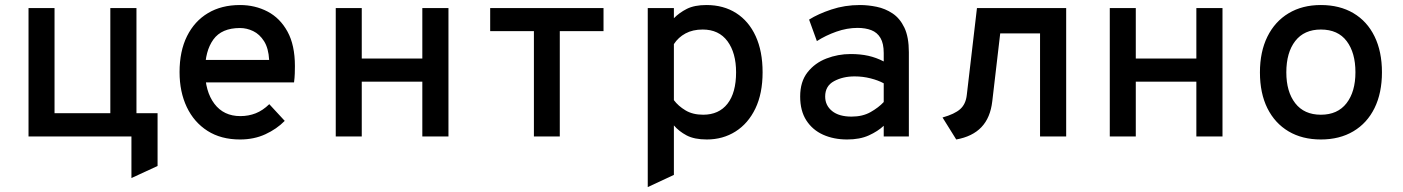

<svg xmlns="http://www.w3.org/2000/svg" viewBox="-20 -543 5584 764"><path d="M93.5 0V-511H197V-92.5H419V-511H523V0ZM503 165.5V0H445V-92.5H607V117.5Z M935 12Q859.5 12 805.8 -22.2Q752 -56.5 723.2 -117Q694.5 -177.5 694.5 -256Q694.5 -339.5 724.2 -399.2Q754 -459 807.8 -491Q861.5 -523 935 -523Q995 -523 1044.8 -497Q1094.5 -471 1124 -417.2Q1153.5 -363.5 1153.5 -280Q1153.5 -267.5 1153 -250.8Q1152.5 -234 1150 -215H774.5V-304.5H1051Q1048.5 -351 1030.8 -379Q1013 -407 987.5 -419.2Q962 -431.5 935 -431.5Q862 -431.5 829 -385.8Q796 -340 796 -262Q796 -179.5 833 -130.2Q870 -81 936.5 -81Q969 -81 997.5 -92.2Q1026 -103.5 1051.5 -128.5L1113 -62Q1081 -29.5 1036 -8.8Q991 12 935 12Z M1316 0V-511H1419.5V-310H1660.5V-511H1764.5V0H1660.5V-218H1419.5V0Z M2104.5 0V-419H1930.5V-511H2381.5V-419H2207.5V0Z M2557.5 201.5V-511H2661.5V-470.5Q2683 -492.5 2713.2 -507.8Q2743.5 -523 2791 -523Q2859 -523 2909.2 -491Q2959.5 -459 2987 -399Q3014.5 -339 3014.5 -255.5Q3014.5 -171 2985.8 -111.2Q2957 -51.5 2906.8 -19.8Q2856.5 12 2792.5 12Q2743 12 2712.2 -4.2Q2681.5 -20.5 2661.5 -44V153ZM2778 -86.5Q2840.5 -86.5 2874.8 -130.2Q2909 -174 2909 -255.5Q2909 -332.5 2874.8 -379Q2840.5 -425.5 2776 -425.5Q2736.5 -425.5 2707.8 -410Q2679 -394.5 2661.5 -367.5V-144.5Q2679 -121 2707.8 -103.8Q2736.5 -86.5 2778 -86.5Z M3351 12Q3297.5 12 3255.2 -7Q3213 -26 3188.5 -64Q3164 -102 3164 -159Q3164 -218 3193.2 -255.2Q3222.5 -292.5 3268.5 -310.2Q3314.5 -328 3365 -328Q3403.5 -328 3435 -321Q3466.5 -314 3496.5 -298.5V-332Q3496.5 -370 3483.5 -392Q3470.5 -414 3447 -423Q3423.5 -432 3392.5 -432Q3350.5 -432 3308 -417Q3265.5 -402 3230.5 -379.5L3199.5 -465Q3235 -487.5 3288.2 -505.2Q3341.5 -523 3402 -523Q3434 -523 3468.2 -516Q3502.5 -509 3531.8 -489.5Q3561 -470 3578.8 -432.8Q3596.5 -395.5 3596.5 -335V0H3496.5V-42.5Q3473 -20.5 3437.2 -4.2Q3401.5 12 3351 12ZM3368.5 -79Q3412.5 -79 3444.2 -97Q3476 -115 3496.5 -137V-211.5Q3474.5 -223.5 3444 -231.2Q3413.5 -239 3380.5 -239Q3334 -239 3298.8 -220Q3263.5 -201 3263.5 -159Q3263.5 -123.5 3291 -101.2Q3318.5 -79 3368.5 -79Z M3785 12 3730.5 -75.5Q3778.5 -89 3800.8 -108.8Q3823 -128.5 3827 -165L3867.5 -511H4222.5V0H4118.5V-410H3960L3928.5 -140.5Q3921 -74.5 3885.2 -37Q3849.5 0.5 3785 12Z M4396 0V-511H4499.5V-310H4740.5V-511H4844.5V0H4740.5V-218H4499.5V0Z M5236 12Q5162 12 5107.5 -20.2Q5053 -52.5 5023.2 -112.2Q4993.5 -172 4993.5 -255Q4993.5 -337 5023.2 -397.2Q5053 -457.5 5107.5 -490.2Q5162 -523 5236 -523Q5310.5 -523 5365.2 -490.8Q5420 -458.5 5449.5 -398.2Q5479 -338 5479 -255.5Q5479 -173 5449.5 -113Q5420 -53 5365.2 -20.5Q5310.5 12 5236 12ZM5236 -86.5Q5302.5 -86.5 5338 -132.2Q5373.5 -178 5373.5 -255.5Q5373.5 -333 5338.8 -379.2Q5304 -425.5 5236 -425.5Q5169.5 -425.5 5134 -379.8Q5098.5 -334 5098.5 -255Q5098.5 -178 5134 -132.2Q5169.5 -86.5 5236 -86.5Z"/></svg>

Font: Overpass Mono SemiBold
Style: Regular
Weight: 600
Monospace: yes
Designer: Delve Withrington, Dave Bailey
Foundry: Delve Fonts LLC
Version: Version 4.000